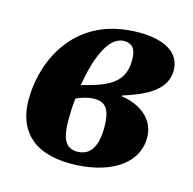

<svg xmlns="http://www.w3.org/2000/svg" viewBox="-79 -559 655 650"><g transform="rotate(15 248.0 -234.5)"><path d="M222 10C348 10 450 -43 450 -142C450 -207 396 -246 331 -255V-258C404 -281 478 -313 478 -385C478 -446 423 -479 332 -479C112 -479 29 -305 29 -162C29 -67 80 10 222 10ZM233 -35C188 -35 177 -72 177 -133C177 -156 178 -181 181 -207C200 -216 223 -223 243 -223C278 -223 301 -208 301 -138C301 -64 274 -35 233 -35ZM187 -256C202 -349 235 -438 290 -438C317 -438 333 -424 333 -383C333 -306 285 -280 187 -256Z"/></g></svg>

Font: STIX Two Text
Style: Bold Italic
Weight: 700
Italic angle: -12°
Designer: Ross Mills, John Hudson & Paul Hanslow, Tiro Typeworks Ltd; with prior portions MicroPress Inc. and Coen Hoffman, Elsevi
Foundry: Tiro Typeworks Ltd
Version: Version 2.13 b171